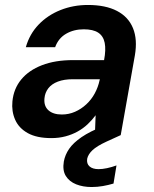

<svg xmlns="http://www.w3.org/2000/svg" viewBox="-20 -544 619 773"><path d="M187 12Q128 12 92 -8Q56 -28 41 -62Q26 -96 30 -136Q35 -187 65.5 -224Q96 -261 149 -281.5Q202 -302 274 -302H399Q407 -344 401.5 -371.5Q396 -399 375.5 -412.5Q355 -426 317 -426Q277 -426 246 -408Q215 -390 202 -354H84Q99 -407 135.5 -445Q172 -483 223.5 -503.5Q275 -524 334 -524Q405 -524 451 -500Q497 -476 515.5 -430.5Q534 -385 523 -321L466 0H362L365 -80Q351 -61 333 -44Q315 -27 292.5 -14.5Q270 -2 243.5 5Q217 12 187 12ZM229 -83Q257 -83 282 -94Q307 -105 327.5 -124Q348 -143 361.5 -168Q375 -193 381 -221L382 -225H273Q238 -225 213 -215.5Q188 -206 174.5 -188.5Q161 -171 159 -148Q156 -117 175 -100Q194 -83 229 -83ZM349 209Q314 209 286.5 198Q259 187 245 164.5Q231 142 237 106Q242 79 258.5 55Q275 31 308.5 8Q342 -15 398 -37L449 -57L466 0L409 26Q370 44 352.5 60.5Q335 77 331 95Q328 115 340.5 126Q353 137 377 137Q392 137 411 133Q430 129 449 122L437 195Q417 201 394.5 205Q372 209 349 209Z"/></svg>

Font: DM Sans 12pt SemiBold
Style: Italic
Weight: 600
Italic angle: -10°
Version: Version 4.004;gftools[0.9.30]